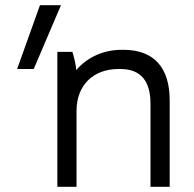

<svg xmlns="http://www.w3.org/2000/svg" viewBox="-20 -720 749 740"><path d="M46 -454H110L215 -700H134ZM201 0H275V-293C275 -393 341 -454 436 -454H444C525 -454 560 -405 560 -320V0H634V-333C634 -459 574 -528 456 -528H449C378 -528 316 -499 274 -450C272 -473 265 -502 259 -520H201Z"/></svg>

Font: Fixel Text Regular
Style: Regular
Weight: 400
Width: 4
Designer: AlfaBravo + MacPaw
Foundry: Kyrylo Tkachov, Marchela Mozhyna, Serhii Makarenko, Maria Weinstein, Zakhar Kryvoshyya
Version: Version 1.211